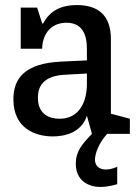

<svg xmlns="http://www.w3.org/2000/svg" viewBox="-20 -530 540 760"><path d="M189 10C233 10 302 -3 324 -72L344 0C304 41 280 70 280 118C280 183 327 210 378 210C411 210 444 199 444 199V130C444 130 423 141 399 141C369 141 356 123 356 102C356 81 368 40 404 0H494V-60L419 -80V-375C419 -469 369 -510 284 -510C224 -510 178 -489 151 -437H147L127 -500H62V-337H147C147 -386 175 -440 243 -440C306 -440 324 -393 324 -336V-291L220 -286C82 -279 33 -223 33 -137C33 -20 122 10 189 10ZM216 -60C176 -60 130 -77 130 -143C130 -188 151 -229 235 -234L324 -239V-197C324 -132 297 -60 216 -60Z"/></svg>

Font: Hermeneus One
Style: Regular
Weight: 400
Designer: Rodrigo Fuenzalida, Pablo Impallari
Foundry: Pablo Impallari, Rodrigo Fuenzalida
Version: Version 1.002